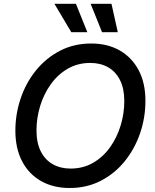

<svg xmlns="http://www.w3.org/2000/svg" viewBox="-20 -963 801 994"><path d="M340.8 10.3Q255.9 10.3 192.6 -25.6Q129.4 -61.5 94.5 -127.9Q59.6 -194.3 59.6 -286.1Q59.6 -373 87.2 -454.1Q114.7 -535.2 166.7 -599.1Q218.8 -663.1 291 -700.4Q363.3 -737.8 452.1 -737.8Q536.6 -737.8 599.6 -701.9Q662.6 -666 697.8 -599.6Q732.9 -533.2 732.9 -441.4Q732.9 -353.5 705.1 -272.7Q677.2 -191.9 625.5 -127.9Q573.7 -64 501.5 -26.9Q429.2 10.3 340.8 10.3ZM345.2 -90.3Q410.6 -90.3 462.4 -120.4Q514.2 -150.4 550 -200.9Q585.9 -251.5 604.7 -313.7Q623.5 -376 623.5 -439.9Q623.5 -504.4 601.3 -548.3Q579.1 -592.3 539.6 -614.7Q500 -637.2 447.8 -637.2Q382.3 -637.2 330.6 -607.2Q278.8 -577.1 242.7 -526.4Q206.5 -475.6 187.7 -413.6Q168.9 -351.6 168.9 -287.6Q168.9 -223.1 191.2 -179.2Q213.4 -135.3 253.2 -112.8Q293 -90.3 345.2 -90.3ZM508.3 -796.4 449.2 -943.4H557.1L589.8 -796.4ZM349.1 -796.4 261.7 -943.4H373L432.1 -796.4Z"/></svg>

Font: Inter 20pt Medium
Style: Italic
Weight: 500
Italic angle: -9.3988°
Version: Version 4.001;git-66647c0bb